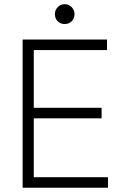

<svg xmlns="http://www.w3.org/2000/svg" viewBox="-20 -887 573 907"><path d="M286.1 -773.4Q265.6 -773.4 252.9 -786.1Q239.3 -799.8 239.3 -820.3Q239.3 -839.8 252.9 -853.5Q265.6 -867.2 286.1 -867.2Q304.7 -867.2 318.4 -853.5Q332 -839.8 332 -820.3Q332 -799.8 318.4 -786.1Q304.7 -773.4 286.1 -773.4ZM139.6 -49.8Q227.5 -49.8 490.2 -49.8Q490.2 -37.1 490.2 0Q389.6 0 86.9 0Q86.9 -174.8 86.9 -700.2Q186.5 -700.2 485.4 -700.2Q485.4 -687.5 485.4 -650.4Q398.4 -650.4 139.6 -650.4Q139.6 -582 139.6 -377.9Q219.7 -377.9 460 -377.9Q460 -365.2 460 -328.1Q379.9 -328.1 139.6 -328.1Q139.6 -258.8 139.6 -49.8Z"/></svg>

Font: LeFont
Style: ExtraLight
Weight: 200
Designer: Leryon MEDIA
Version: Version 1.0